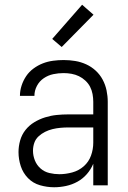

<svg xmlns="http://www.w3.org/2000/svg" viewBox="-20 -781 540 809"><path d="M208 8Q178 8 148.5 -0.5Q119 -9 98 -30.5Q77 -52 67.5 -81Q58 -110 58 -140Q58 -165 65 -189.5Q72 -214 87.5 -233.5Q103 -253 124.5 -266Q146 -279 170 -286.5Q194 -294 218.5 -296.5Q243 -299 268 -299H373V-352Q373 -368 370 -384.5Q367 -401 359.5 -415.5Q352 -430 339.5 -441.5Q327 -453 312.5 -460Q298 -467 281.5 -470Q265 -473 248 -473Q226 -473 204.5 -468.5Q183 -464 164.5 -451.5Q146 -439 135.5 -419Q125 -399 125 -377H64Q64 -399 71 -420.5Q78 -442 90.5 -460.5Q103 -479 121.5 -492.5Q140 -506 160.5 -514Q181 -522 203.5 -525Q226 -528 248 -528Q273 -528 297 -524Q321 -520 343 -510Q365 -500 383 -483.5Q401 -467 412.5 -445.5Q424 -424 429 -400Q434 -376 434 -352V0H373V-91Q363 -67 346 -47.5Q329 -28 306.5 -15.5Q284 -3 258.5 2.5Q233 8 208 8ZM230 -47Q257 -47 284.5 -54.5Q312 -62 333 -80.5Q354 -99 363.5 -125.5Q373 -152 373 -180V-244H268Q252 -244 235 -242.5Q218 -241 201.5 -237Q185 -233 170 -225.5Q155 -218 142.5 -206.5Q130 -195 124.5 -179Q119 -163 119 -146Q119 -125 127 -105Q135 -85 151 -71Q167 -57 188 -52Q209 -47 230 -47ZM240 -583 200 -617 326 -761 374 -719Z"/></svg>

Font: Iosevka SS04 Light
Style: Regular
Weight: 300
Monospace: yes
Designer: Belleve Invis
Foundry: Belleve Invis
Version: Version 19.0.0; ttfautohint (v1.8.4)